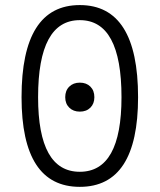

<svg xmlns="http://www.w3.org/2000/svg" viewBox="-20 -723 626 753"><path d="M293 9.8Q64.5 9.8 64.5 -341.8Q64.5 -703.1 293 -703.1Q521.5 -703.1 521.5 -341.8Q521.5 9.8 293 9.8ZM293 -49.3Q456.5 -49.3 456.5 -341.8Q456.5 -644 293 -644Q129.4 -644 129.4 -341.8Q129.4 -49.3 293 -49.3ZM293 -285.2Q267.6 -285.2 251.7 -300.8Q235.8 -316.4 235.8 -341.8Q235.8 -367.7 251.7 -383.3Q267.6 -398.9 293 -398.9Q318.8 -398.9 334.5 -383.3Q350.1 -367.7 350.1 -341.8Q350.1 -316.4 334.5 -300.8Q318.8 -285.2 293 -285.2Z"/></svg>

Font: Caskaydia Cove Light
Style: Regular
Weight: 300
Monospace: yes
Designer: Aaron Bell
Foundry: Saja Typeworks
Version: Version 4.300; ttfautohint (v1.8.3)